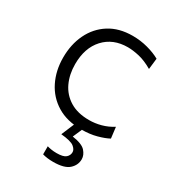

<svg xmlns="http://www.w3.org/2000/svg" viewBox="-174 -609 845 927"><g transform="rotate(30 248.5 -146.0)"><path d="M302.5 9.5Q223 9.5 167.5 -24.5Q112 -58.5 83 -117Q54 -175.5 54 -248Q54 -321.5 82.2 -380Q110.5 -438.5 164 -472.5Q217.5 -506.5 293.5 -506.5Q337 -506.5 377.8 -495.5Q418.5 -484.5 447.5 -468L440.5 -407Q399 -431 363.8 -439Q328.5 -447 300.5 -447Q218.5 -447 169.2 -393.5Q120 -340 120 -249.5Q120 -192.5 141.2 -147Q162.5 -101.5 205.5 -75Q248.5 -48.5 312.5 -48.5Q346 -48.5 379 -57.5Q412 -66.5 442 -85.5L449.5 -24Q425.5 -11 388 -0.8Q350.5 9.5 302.5 9.5ZM263.5 213Q230 213 204 205.5V160.5Q211 163 225.5 165.5Q240 168 257 168Q294 168 308 155.8Q322 143.5 322 125.5Q322 110.5 304.5 96.5Q287 82.5 231.5 77.5L271 -16.5H311V0L285 59.5Q340 67.5 358.8 88.8Q377.5 110 377.5 133Q377.5 166 351.5 189.5Q325.5 213 263.5 213Z"/></g></svg>

Font: Commissioner Light
Style: Regular
Weight: 300
Designer: Kostas Bartsokas
Foundry: Kostas Bartsokas
Version: Version 1.000; ttfautohint (v1.8.3)